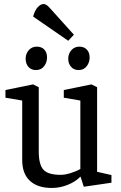

<svg xmlns="http://www.w3.org/2000/svg" viewBox="-20 -922 597 951"><path d="M237 9Q166 9 128 -26.5Q90 -62 90 -129V-424L7 -438V-476L144 -504L172 -490V-172Q172 -107 195 -81.5Q218 -56 281 -56Q302 -56 329.5 -64.5Q357 -73 378 -85V-424L296 -438V-476L433 -504L461 -490V-71L532 -55V-17L395 3L379 -47L377 -46Q354 -22 315.5 -6.5Q277 9 237 9ZM369 -575Q346 -575 332 -591Q318 -607 318 -631Q318 -656 333.5 -673.5Q349 -691 373 -691Q396 -691 410 -676.5Q424 -662 424 -637Q424 -613 409.5 -594Q395 -575 369 -575ZM158 -575Q134 -575 120.5 -591Q107 -607 107 -631Q107 -656 122.5 -673.5Q138 -691 162 -691Q186 -691 199.5 -676.5Q213 -662 213 -637Q213 -613 198.5 -594Q184 -575 158 -575ZM318 -720 144 -840Q153 -872 167.5 -887Q182 -902 195 -902Q206 -902 215.5 -893.5Q225 -885 237 -871L346 -750Z"/></svg>

Font: Faustina Light
Style: Regular
Weight: 400
Version: Version 1.200